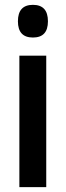

<svg xmlns="http://www.w3.org/2000/svg" viewBox="-20 -773 272 793"><path d="M116 -753Q178 -753 178 -685Q178 -618 116 -618Q54 -618 54 -685Q54 -753 116 -753ZM171 -543V0H60V-543Z"/></svg>

Font: Noto Sans Lao ExtraCondensed SemiBold
Style: Regular
Weight: 600
Width: 2
Designer: Monotype Design Team
Foundry: Monotype Imaging Inc.
Version: Version 2.003; ttfautohint (v1.8.4.7-5d5b)